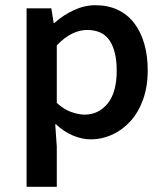

<svg xmlns="http://www.w3.org/2000/svg" viewBox="-20 -523 640 737"><path d="M82 194V-491H177L186 -435H189Q221 -464 262.5 -483.5Q304 -503 346 -503Q394 -503 431.5 -485.5Q469 -468 494.5 -435Q520 -402 533.5 -356Q547 -310 547 -253Q547 -190 529 -140.5Q511 -91 480.5 -57.5Q450 -24 410.5 -6Q371 12 329 12Q295 12 259.5 -3Q224 -18 195 -46H192L198 40V194ZM305 -83Q358 -83 393 -125.5Q428 -168 428 -252Q428 -326 401 -367Q374 -408 314 -408Q286 -408 257 -394Q228 -380 198 -349V-128Q225 -103 253.5 -93Q282 -83 305 -83Z"/></svg>

Font: Source Code Pro Semibold
Style: Regular
Weight: 600
Monospace: yes
Designer: Paul D. Hunt, Teo Tuominen
Foundry: Adobe Systems Incorporated
Version: Version 2.030;PS 1.000;hotconv 16.6.51;makeotf.lib2.5.65220